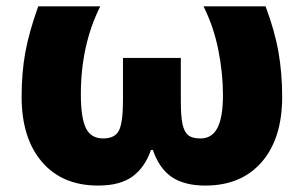

<svg xmlns="http://www.w3.org/2000/svg" viewBox="-20 -573 954 603"><path d="M625 9.8Q559.6 9.8 520 -16.6Q480.5 -43 460 -102.1H454.1Q435.5 -47.9 396.5 -19Q357.4 9.8 288.1 9.8Q175.3 9.8 111.6 -64.7Q47.9 -139.2 47.9 -269Q47.9 -345.2 59.6 -408.9Q71.3 -472.7 100.1 -553.2H294.9Q233.9 -431.2 233.9 -276.9Q233.9 -203.1 249.8 -170.7Q265.6 -138.2 304.2 -138.2Q341.3 -138.2 353.8 -163.6Q366.2 -189 366.2 -256.8V-391.1H547.9V-256.8Q547.9 -207.5 553.2 -183.1Q558.6 -158.7 571 -148.4Q583.5 -138.2 609.9 -138.2Q645.5 -138.2 662.8 -171.1Q680.2 -204.1 680.2 -273.9Q680.2 -344.2 665.5 -417Q650.9 -489.7 619.1 -553.2H814Q842.8 -476.6 854.5 -409.9Q866.2 -343.3 866.2 -269Q866.2 -138.2 802 -64.2Q737.8 9.8 625 9.8Z"/></svg>

Font: OpenSansExtrabold
Style: Regular
Weight: 800
Foundry: Ascender Corporation
Version: Version 1.10